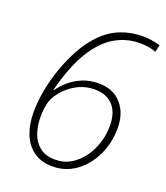

<svg xmlns="http://www.w3.org/2000/svg" viewBox="-136 -819 796 922"><g transform="rotate(20 262.5 -358.0)"><path d="M240 10Q181 10 142.5 -18Q104 -46 85 -94.5Q66 -143 66 -205Q66 -258 77 -317.5Q88 -377 109 -436Q130 -495 159 -547.5Q188 -600 225 -638Q269 -684 322.5 -705Q376 -726 435 -726Q460 -726 484 -722Q508 -718 525 -712L516 -676Q485 -690 432 -690Q365 -690 306 -655.5Q247 -621 199.5 -543.5Q152 -466 119 -337H122Q139 -362 166.5 -386Q194 -410 231 -425.5Q268 -441 314 -441Q388 -441 430 -393.5Q472 -346 472 -270Q472 -194 441.5 -130Q411 -66 358.5 -28Q306 10 240 10ZM242 -25Q285 -25 320 -46Q355 -67 380.5 -101.5Q406 -136 419.5 -179.5Q433 -223 433 -268Q433 -335 399.5 -371Q366 -407 307 -407Q256 -407 214.5 -384Q173 -361 146 -327.5Q119 -294 112 -262Q109 -248 107 -231Q105 -214 105 -195Q105 -152 117.5 -113.5Q130 -75 160 -50Q190 -25 242 -25Z"/></g></svg>

Font: Noto Sans Disp ExtLt
Style: Italic
Weight: 200
Italic angle: -12°
Designer: Monotype Design Team
Foundry: Monotype Imaging Inc.
Version: Version 2.000;GOOG;noto-source:20170915:90ef993387c0